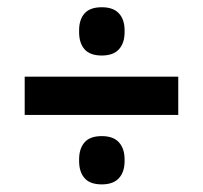

<svg xmlns="http://www.w3.org/2000/svg" viewBox="-20 -568 546 517"><path d="M46.5 -258.5V-361.5H460V-258.5ZM254 -71.5Q222.5 -71.5 207.8 -88.2Q193 -105 193 -134.5V-138.5Q193 -168 207.8 -184.8Q222.5 -201.5 254 -201.5Q285 -201.5 300.2 -184.8Q315.5 -168 315.5 -138.5V-134.5Q315.5 -105 300.2 -88.2Q285 -71.5 254 -71.5ZM254 -418.5Q222.5 -418.5 207.8 -435.2Q193 -452 193 -481.5V-486Q193 -515.5 207.8 -532Q222.5 -548.5 254 -548.5Q285 -548.5 300.2 -532Q315.5 -515.5 315.5 -486V-481.5Q315.5 -452 300.2 -435.2Q285 -418.5 254 -418.5Z"/></svg>

Font: Anek Telugu SemiBold
Style: Regular
Weight: 600
Designer: Omkar Bhoir (Telugu), Yesha Goshar (Latin)
Foundry: Ek Type
Version: Version 1.003